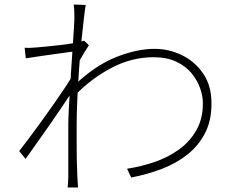

<svg xmlns="http://www.w3.org/2000/svg" viewBox="-20 -800 1040 849"><path d="M542 -54Q603 -63 663 -83.5Q723 -104 771.5 -139Q820 -174 849 -225.5Q878 -277 877 -346Q877 -375 865 -409.5Q853 -444 827.5 -475.5Q802 -507 760 -527Q718 -547 659 -547Q563 -547 474 -500.5Q385 -454 312 -379V-426Q403 -512 494.5 -548Q586 -584 664 -584Q727 -584 784.5 -556Q842 -528 878.5 -474.5Q915 -421 915 -345Q916 -270 888 -214Q860 -158 811 -118.5Q762 -79 697.5 -54Q633 -29 560 -15ZM317 -574Q309 -573 284.5 -569.5Q260 -566 227 -561.5Q194 -557 159.5 -552Q125 -547 94 -542L89 -589Q102 -588 114 -588.5Q126 -589 138 -590Q155 -591 183.5 -594Q212 -597 244 -600.5Q276 -604 305 -609Q334 -614 352 -620L373 -600Q364 -586 354 -569.5Q344 -553 334 -536Q324 -519 316 -504L307 -408Q289 -379 263 -340.5Q237 -302 208 -260Q179 -218 149 -176Q119 -134 93 -97L65 -132Q83 -155 110 -191Q137 -227 166.5 -268Q196 -309 224 -349Q252 -389 273 -421Q294 -453 303 -470L308 -541ZM309 -718Q309 -732 308.5 -749Q308 -766 306 -780L359 -778Q356 -762 351 -719.5Q346 -677 340 -618Q334 -559 329.5 -493Q325 -427 322 -363Q319 -299 319 -246Q319 -197 319 -162.5Q319 -128 319.5 -95.5Q320 -63 322 -20Q323 -7 323.5 5Q324 17 325 29H279Q280 22 281 7.5Q282 -7 282 -19Q282 -67 282 -100.5Q282 -134 282 -167.5Q282 -201 282 -249Q282 -271 284 -311.5Q286 -352 289 -402Q292 -452 295.5 -503.5Q299 -555 302 -600.5Q305 -646 307 -677.5Q309 -709 309 -718Z"/></svg>

Font: Noto Sans TC ExtraLight
Style: Regular
Weight: 250
Designer: Ryoko NISHIZUKA  (kana, bopomofo & ideographs); Paul D. Hunt (Latin, Greek & Cyrillic); Sandoll Communications , Soo-you
Foundry: Adobe
Version: Version 2.004-H2;hotconv 1.0.118;makeotfexe 2.5.65603